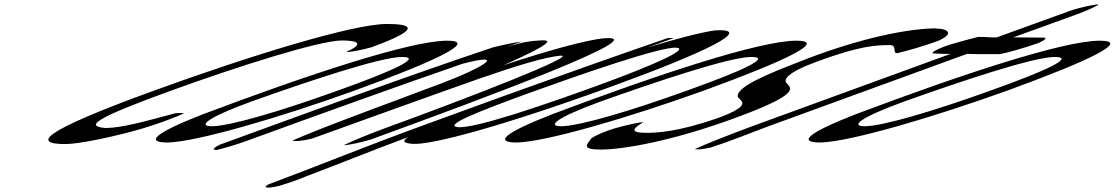

<svg xmlns="http://www.w3.org/2000/svg" viewBox="-20 -650 5068 873"><path d="M672 -235C164 -50 127 5 277 5C334 5 463 -21 587 -54C686 -81 786 -119 818 -136C800 -135 796 -137 777 -135C642 -99 534 -68 459 -68C365 -76 412 -112 750 -235C1058 -347 1433 -466 1535 -466C1599 -466 1644 -454 1554 -414C1573 -412 1625 -423 1669 -435C1919 -526 1835 -541 1739 -541C1585 -541 1120 -398 672 -235Z M904 -131C680 -44 640 -2 742 -2C876 -5 1256 -117 1592 -238C1979 -379 2151 -465 2013 -465C1845 -465 1374 -308 904 -131ZM1122 -188C1377 -279 1710 -391 1808 -391C1902 -391 1775 -330 1504 -234C1268 -149 1027 -76 943 -76C879 -76 919 -114 1122 -188Z M979 8C952 21 941 32 964 32C993 26 1051 9 1106 -11C1438 -132 1810 -266 2083 -360C2294 -415 2175 -341 1982 -269C1778 -192 1437 -68 1310 -11C1318 -6 1359 -9 1402 -21C1652 -111 1903 -202 2158 -292C2337 -354 2454 -389 2528 -397C2618 -402 2107 -204 1744 -72C1656 -40 1582 -9 1543 10C1566 10 1619 -2 1664 -15C2194 -208 2964 -494 2728 -476C2645 -469 2459 -416 2268 -353C2381 -403 2536 -475 2436 -466C2399 -464 2360 -461 2280 -435L2352 -461C2324 -458 2263 -445 2223 -435C1839 -307 1408 -148 979 8Z M1915 -84C1627 21 1450 95 1199 189C1174 204 1191 209 1250 195C1296 181 1339 166 1374 151C1528 93 1662 38 1837 -27C1802 -6 1821 1 1855 4C1935 11 2251 -71 2770 -260C3190 -413 3414 -522 3232 -512C3166 -503 3049 -472 2925 -434L3044 -477H3016C2778 -395 2530 -307 2275 -215ZM2394 -230C2599 -304 2986 -440 3056 -433C3119 -427 2936 -348 2700 -262C2447 -170 2134 -63 2060 -72C2001 -81 2138 -137 2394 -230Z M2492 -131C2268 -44 2228 -2 2330 -2C2464 -5 2844 -117 3180 -238C3567 -379 3739 -465 3601 -465C3433 -465 2962 -308 2492 -131ZM2710 -188C2965 -279 3298 -391 3396 -391C3490 -391 3363 -330 3092 -234C2856 -149 2615 -76 2531 -76C2467 -76 2507 -114 2710 -188Z M2777 -67C2736 -55 2688 -35 2669 -21C2646 9 2623 30 2712 30C2809 30 3027 -6 3313 -110C3634 -227 3576 -249 3553 -276C3549 -288 3549 -317 3700 -372C3892 -442 3963 -445 4027 -445C4062 -445 4034 -403 4063 -409C4116 -422 4182 -441 4245 -464C4322 -497 4289 -520 4238 -520L4235 -521C4128 -521 3900 -485 3591 -360C3376 -278 3336 -240 3334 -214C3331 -194 3425 -179 3241 -112C3060 -50 2968 -46 2918 -46C2850 -46 2849 -62 2905 -94C2890 -95 2838 -84 2777 -67Z M4309 -450C4263 -437 4202 -409 4225 -407C4249 -405 4273 -405 4302 -405C3997 -294 3697 -184 3400 -76C3271 -28 3184 7 3139 28C3151 31 3173 29 3211 21C3316 -13 3387 -44 3480 -78C3771 -184 4075 -295 4377 -405C4422 -403 4477 -404 4528 -404C4567 -412 4637 -432 4701 -454C4732 -468 4744 -479 4723 -479C4676 -479 4633 -480 4587 -480C4682 -514 4770 -546 4866 -581C4924 -602 4967 -622 4976 -630C4954 -630 4902 -618 4857 -605C4736 -561 4629 -522 4512 -480C4477 -479 4462 -483 4427 -482C4394 -474 4354 -463 4309 -450Z M3872 -131C3648 -44 3608 -2 3710 -2C3844 -5 4224 -117 4560 -238C4947 -379 5119 -465 4981 -465C4813 -465 4342 -308 3872 -131ZM4090 -188C4345 -279 4678 -391 4776 -391C4870 -391 4743 -330 4472 -234C4236 -149 3995 -76 3911 -76C3847 -76 3887 -114 4090 -188Z"/></svg>

Font: Snowfall
Style: UltraObl
Weight: 400
Designer: Jasper
Foundry: Cannot Into Space Fonts
Version: Version 0.9